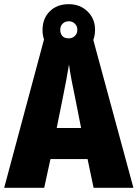

<svg xmlns="http://www.w3.org/2000/svg" viewBox="-20 -901 660 921"><path d="M429 0 400 -138H222L192 0H0L192 -715H426L620 0ZM340 -434Q332 -471 323.5 -515.5Q315 -560 311 -592Q306 -561 298 -517.5Q290 -474 282 -436L252 -287H369ZM310 -634Q253 -634 218.5 -668.5Q184 -703 184 -757Q184 -812 218.5 -846.5Q253 -881 310 -881Q364 -881 400 -846Q436 -811 436 -758Q436 -704 400.5 -669Q365 -634 310 -634ZM310 -717Q327 -717 339 -728.5Q351 -740 351 -758Q351 -776 339 -787.5Q327 -799 310 -799Q292 -799 280.5 -787.5Q269 -776 269 -758Q269 -740 279 -728.5Q289 -717 310 -717Z"/></svg>

Font: Noto Sans Tamil Condensed Black
Style: Regular
Weight: 900
Width: 3
Designer: Jelle Bosma - Monotype Design Team
Foundry: Monotype Imaging Inc.
Version: Version 2.004; ttfautohint (v1.8.4.7-5d5b)